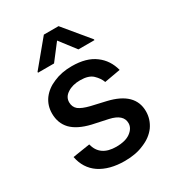

<svg xmlns="http://www.w3.org/2000/svg" viewBox="-186 -876 908 996"><g transform="rotate(-30 268.0 -378.0)"><path d="M350 -445Q326 -468 275 -468Q229 -468 199 -448Q169 -429 169 -397Q169 -369 189 -352Q210 -336 255 -325L342 -305Q491 -270 491 -158Q491 -110 463 -70Q434 -31 384 -11Q336 11 268 11Q177 11 118 -28Q61 -67 47 -140L150 -156Q170 -75 267 -75Q320 -75 350 -96Q382 -119 382 -150Q382 -202 305 -219L212 -239Q136 -257 99 -295Q63 -333 63 -391Q63 -439 90 -476Q118 -513 165 -532Q212 -553 274 -553Q362 -553 413 -514Q463 -477 480 -412L384 -395Q375 -421 350 -445ZM202 -611H106V-616L231 -767H319L444 -616V-611H348L275 -706Z"/></g></svg>

Font: Sinter Medium
Style: Regular
Weight: 500
Foundry: Adobe & rsms
Version: Version 1.000